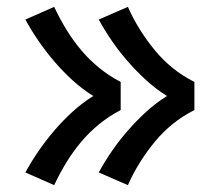

<svg xmlns="http://www.w3.org/2000/svg" viewBox="-20 -620 640 560"><path d="M353 -80 268 -117Q286 -150 307.5 -181Q329 -212 354 -240.5Q379 -269 407 -294.5Q435 -320 467 -340Q435 -360 407 -385.5Q379 -411 354 -439.5Q329 -468 307.5 -499Q286 -530 268 -563L353 -600Q368 -566 388 -534Q408 -502 431.5 -473.5Q455 -445 484 -421.5Q513 -398 547 -381V-299Q513 -282 484 -258.5Q455 -235 431.5 -206.5Q408 -178 388 -146Q368 -114 353 -80ZM138 -80 54 -117Q72 -150 93.5 -181Q115 -212 139.5 -240.5Q164 -269 192 -294.5Q220 -320 252 -340Q220 -360 192 -385.5Q164 -411 139.5 -439.5Q115 -468 93.5 -499Q72 -530 54 -563L138 -600Q154 -566 173.5 -534Q193 -502 217 -473.5Q241 -445 270 -421.5Q299 -398 332 -381V-299Q299 -282 270 -258.5Q241 -235 217 -206.5Q193 -178 173.5 -146Q154 -114 138 -80Z"/></svg>

Font: Iosevka Curly Medium Extended
Style: Regular
Weight: 500
Width: 7
Monospace: yes
Designer: Belleve Invis
Foundry: Belleve Invis
Version: Version 11.1.0; ttfautohint (v1.8.3)